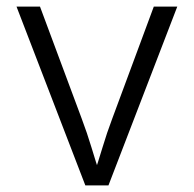

<svg xmlns="http://www.w3.org/2000/svg" viewBox="-20 -559 584 579"><path d="M237.3 0 29.8 -539.1H100.6L226.1 -202.1Q242.7 -158.2 255.9 -114.3Q269 -70.3 283.2 -28.3H261.7Q275.9 -70.3 289.1 -114.3Q302.2 -158.2 318.8 -202.1L443.8 -539.1H514.6L307.1 0Z"/></svg>

Font: Inter 18pt Light
Style: Regular
Weight: 300
Designer: Rasmus Andersson
Foundry: rsms
Version: Version 4.001;git-66647c0bb